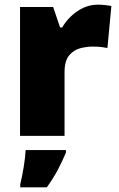

<svg xmlns="http://www.w3.org/2000/svg" viewBox="-20 -676 509 824"><path d="M400 -656Q416 -656 433 -654Q450 -652 458 -650L441 -470Q431 -472 416.5 -474Q402 -476 376 -476Q352 -476 324.5 -469Q297 -462 277 -438.5Q257 -415 257 -365V-93H66V-646H208L238 -558H247Q270 -599 311.5 -627.5Q353 -656 400 -656ZM263 -21Q246 19 228 53Q210 87 181 128H67V114Q75 82 82 39Q89 -4 90 -32H263Z"/></svg>

Font: Noto Sans Kannada UI Black
Style: Regular
Weight: 900
Designer: Jelle Bosma - Monotype Design Team
Foundry: Monotype Imaging Inc.
Version: Version 2.005; ttfautohint (v1.8.4.7-5d5b)